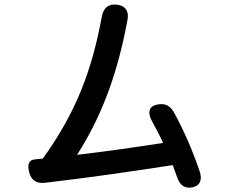

<svg xmlns="http://www.w3.org/2000/svg" viewBox="-20 -785 1040 857"><path d="M840 51C873 44 884 18 871 -21C838 -118 799 -206 755 -286C737 -317 711 -326 677 -317H676C644 -308 638 -281 659 -243C676 -212 693 -180 708 -147C584 -128 455 -109 324 -94C445 -283 509 -480 549 -696C557 -735 539 -760 503 -764C466 -769 442 -751 435 -713C390 -470 320 -284 171 -77C158 -76 146 -75 133 -73C110 -71 101 -51 110 -17C119 19 142 35 179 31C378 8 568 -20 751 -48C758 -30 764 -12 771 7C783 43 806 58 840 51Z"/></svg>

Font: 寒蝉团圆体 Round
Style: Regular
Weight: 500
Designer: 寒蝉字型
Version: Version 2.700;Glyphs 3.1.1 (3135)